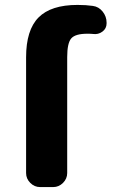

<svg xmlns="http://www.w3.org/2000/svg" viewBox="-20 -760 484 780"><path d="M143 0Q120 0 103 -17Q86 -34 86 -57V-527Q86 -638 136.5 -689Q187 -740 295 -740Q330 -740 357 -736Q381 -733 397 -713Q413 -693 413 -668V-665Q413 -644 396 -631.5Q379 -619 358 -622Q350 -623 335 -623Q286 -623 269.5 -604Q253 -585 253 -528V-57Q253 -34 236 -17Q219 0 196 0Z"/></svg>

Font: Rounded Mplus 1c ExtraBold
Style: Regular
Weight: 800
Version: Version 1.059.20150529